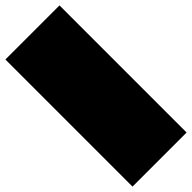

<svg xmlns="http://www.w3.org/2000/svg" viewBox="-302 -972 1004 1004"><g transform="rotate(-45 200.0 -470.0)"><path d="M0 0H400V-940H0ZM0 0Q0 0 0 0Q0 0 0 0Q0 0 0 0Q0 0 0 0Q0 0 0 0Q0 0 0 0H400Q400 0 400 0Q400 0 400 0Q400 0 400 0Q400 0 400 0Q400 0 400 0Q400 0 400 0ZM0 -940Q0 -940 0 -940Q0 -940 0 -940Q0 -940 0 -940Q0 -940 0 -940Q0 -940 0 -940Q0 -940 0 -940H400Q400 -940 400 -940Q400 -940 400 -940Q400 -940 400 -940Q400 -940 400 -940Q400 -940 400 -940Q400 -940 400 -940Z"/></g></svg>

Font: Wavefont
Style: Regular
Weight: 400
Monospace: yes
Version: Version 3.003